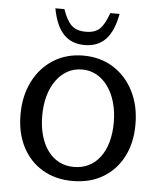

<svg xmlns="http://www.w3.org/2000/svg" viewBox="-52 -745 672 806"><g transform="rotate(5 284.0 -342.0)"><path d="M283.7 16.1Q210.9 16.1 156.5 -16.3Q102 -48.6 71.9 -107Q41.8 -165.3 41.8 -243.1Q41.8 -322 72.5 -382.7Q103.1 -443.5 157.8 -477.8Q212.4 -512.2 283.7 -512.2Q355.4 -512.2 410 -477.8Q464.6 -443.5 495.4 -382.7Q526.2 -322 526.2 -243.1Q526.2 -165.5 496.1 -107.1Q465.9 -48.8 411.4 -16.3Q356.9 16.1 283.7 16.1ZM283.7 -43Q318.4 -43 346.4 -56.9Q374.3 -70.9 394.1 -97.3Q413.9 -123.6 424.3 -160.6Q434.8 -197.6 434.8 -243.1Q434.8 -289.2 423.8 -327.6Q412.9 -366 392.8 -394.2Q372.6 -422.5 344.9 -438.1Q317.1 -453.6 283.7 -453.6Q250.1 -453.6 222.4 -438.6Q194.8 -423.5 174.6 -395.7Q154.5 -368 143.7 -330Q133 -292 133 -246.2Q133 -200.2 143.7 -162.7Q154.4 -125.1 174.2 -98.3Q194 -71.6 221.7 -57.3Q249.4 -43 283.7 -43ZM284.2 -556.8Q229.1 -556.8 196 -591.1Q162.8 -625.4 148.7 -699.7H186.8Q203.3 -652.3 224.2 -632.6Q245 -612.8 284.2 -612.8Q323.7 -612.8 343.9 -632.9Q364 -653 380.2 -699.7H419.4Q405.4 -624.8 372 -590.8Q338.6 -556.8 284.2 -556.8Z"/></g></svg>

Font: Russolo 10pt ExtraLight
Style: Regular
Weight: 200
Designer: Micah Stupak-Hahn
Version: Version 1.000